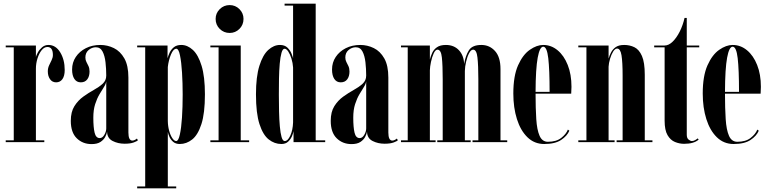

<svg xmlns="http://www.w3.org/2000/svg" viewBox="-20 -770 4162 1040"><path d="M11 0V-10H54.5V-513.5H11V-523.5H174.5V-461.5Q176.5 -470 184.8 -485.5Q193 -501 207.8 -513.8Q222.5 -526.5 242.5 -526.5Q281.5 -526.5 306 -486.8Q330.5 -447 330.5 -391Q330.5 -358.5 318 -341.2Q305.5 -324 284 -324Q263 -324 251 -341Q239 -358 239 -383.5Q239 -401 246 -416Q253 -431 259.8 -444.8Q266.5 -458.5 266.5 -472Q266.5 -515.5 236.5 -515.5Q219.5 -515.5 205.5 -498Q191.5 -480.5 183 -453.5Q174.5 -426.5 174.5 -397.5V-10H220V0Z M476 10.5Q428 10.5 395.8 -21Q363.5 -52.5 363.5 -115.5Q363.5 -164 383 -195Q402.5 -226 431 -246.5Q459.5 -267 488 -282.8Q516.5 -298.5 536 -316.2Q555.5 -334 555.5 -360.5Q555.5 -397 551.5 -432.5Q547.5 -468 535.5 -491Q523.5 -514 499 -514Q478 -514 460.2 -499.2Q442.5 -484.5 442.5 -458.5Q442.5 -445 448.2 -434.2Q454 -423.5 459.5 -411.5Q465 -399.5 465 -382.5Q465 -356.5 452.8 -340.2Q440.5 -324 417.5 -324Q395 -324 382.8 -342.5Q370.5 -361 370.5 -393.5Q370.5 -431.5 390.5 -461.5Q410.5 -491.5 445 -509Q479.5 -526.5 523.5 -526.5Q562 -526.5 596.8 -509.5Q631.5 -492.5 653.5 -453.8Q675.5 -415 675.5 -350V-52.5Q675.5 -8.5 697 -8.5Q703.5 -8.5 710.8 -12.2Q718 -16 721.5 -19.5L727 -10.5Q722.5 -5 704 1.8Q685.5 8.5 655 8.5Q619 8.5 589.8 -6.5Q560.5 -21.5 560 -57Q558 -44 549.8 -28.2Q541.5 -12.5 524 -1Q506.5 10.5 476 10.5ZM520.5 -22Q535 -22 545.2 -39.8Q555.5 -57.5 555.5 -74V-330Q554 -316 543.2 -299Q532.5 -282 519 -259.5Q505.5 -237 495.5 -206Q485.5 -175 485.5 -132.5Q485.5 -80.5 492.5 -51.2Q499.5 -22 520.5 -22Z M723 250V240H766.5V-513.5H723V-523.5H887.5V-454.5Q891 -468 898.8 -484.8Q906.5 -501.5 921.5 -514Q936.5 -526.5 962 -526.5Q995.5 -526.5 1024.8 -499.5Q1054 -472.5 1072 -413.5Q1090 -354.5 1090 -259Q1090 -156.5 1071 -97.8Q1052 -39 1021 -14.5Q990 10 954 10Q932 10 918.8 -1Q905.5 -12 898.5 -27.2Q891.5 -42.5 889 -55V240H934.5V250ZM934.5 -6Q946.5 -6 954.2 -41.2Q962 -76.5 965.8 -133.8Q969.5 -191 969.5 -257.5Q969.5 -319.5 966 -376.5Q962.5 -433.5 955 -469.8Q947.5 -506 935.5 -506Q919 -506 906 -474.8Q893 -443.5 889 -407V-114.5Q889.5 -86.5 896.2 -61.8Q903 -37 913.5 -21.5Q924 -6 934.5 -6Z M1224 -591.5Q1192.5 -591.5 1170.2 -613.5Q1148 -635.5 1148 -667.5Q1148 -698.5 1170.2 -720.5Q1192.5 -742.5 1224 -742.5Q1255 -742.5 1277 -720.5Q1299 -698.5 1299 -667.5Q1299 -635.5 1277 -613.5Q1255 -591.5 1224 -591.5ZM1119.5 0V-10H1164V-513.5H1119.5V-523.5H1284V-10H1329.5V0Z M1504 10Q1467 10 1435.8 -14.5Q1404.5 -39 1385.5 -97.8Q1366.5 -156.5 1366.5 -259Q1366.5 -354.5 1385 -413.5Q1403.5 -472.5 1433.2 -499.5Q1463 -526.5 1496.5 -526.5Q1522.5 -526.5 1537.5 -511.5Q1552.5 -496.5 1559.2 -479Q1566 -461.5 1567.5 -454.5V-739.5H1521.5V-750H1690V-10H1741.5V0H1570V-60Q1568.5 -49.5 1561.8 -33Q1555 -16.5 1541.2 -3.2Q1527.5 10 1504 10ZM1522 -6Q1539 -6 1552.5 -35.5Q1566 -65 1567.5 -107V-404.5Q1566 -429 1558.8 -452.2Q1551.5 -475.5 1541.5 -490.8Q1531.5 -506 1521.5 -506Q1511 -506 1504.8 -483.8Q1498.5 -461.5 1495.2 -424.8Q1492 -388 1491.2 -344.2Q1490.5 -300.5 1490.5 -257.5Q1490.5 -211 1491.5 -166.2Q1492.5 -121.5 1495.8 -85.2Q1499 -49 1505.2 -27.5Q1511.5 -6 1522 -6Z M1884 10.5Q1836 10.5 1803.8 -21Q1771.5 -52.5 1771.5 -115.5Q1771.5 -164 1791 -195Q1810.5 -226 1839 -246.5Q1867.5 -267 1896 -282.8Q1924.5 -298.5 1944 -316.2Q1963.5 -334 1963.5 -360.5Q1963.5 -397 1959.5 -432.5Q1955.5 -468 1943.5 -491Q1931.5 -514 1907 -514Q1886 -514 1868.2 -499.2Q1850.5 -484.5 1850.5 -458.5Q1850.5 -445 1856.2 -434.2Q1862 -423.5 1867.5 -411.5Q1873 -399.5 1873 -382.5Q1873 -356.5 1860.8 -340.2Q1848.5 -324 1825.5 -324Q1803 -324 1790.8 -342.5Q1778.5 -361 1778.5 -393.5Q1778.5 -431.5 1798.5 -461.5Q1818.5 -491.5 1853 -509Q1887.5 -526.5 1931.5 -526.5Q1970 -526.5 2004.8 -509.5Q2039.5 -492.5 2061.5 -453.8Q2083.5 -415 2083.5 -350V-52.5Q2083.5 -8.5 2105 -8.5Q2111.5 -8.5 2118.8 -12.2Q2126 -16 2129.5 -19.5L2135 -10.5Q2130.5 -5 2112 1.8Q2093.5 8.5 2063 8.5Q2027 8.5 1997.8 -6.5Q1968.5 -21.5 1968 -57Q1966 -44 1957.8 -28.2Q1949.5 -12.5 1932 -1Q1914.5 10.5 1884 10.5ZM1928.5 -22Q1943 -22 1953.2 -39.8Q1963.5 -57.5 1963.5 -74V-330Q1962 -316 1951.2 -299Q1940.5 -282 1927 -259.5Q1913.5 -237 1903.5 -206Q1893.5 -175 1893.5 -132.5Q1893.5 -80.5 1900.5 -51.2Q1907.5 -22 1928.5 -22Z M2152 0V-10H2188.5V-513.5H2152V-523.5H2308.5V-448Q2313 -465.5 2321.2 -483.8Q2329.5 -502 2347 -514.2Q2364.5 -526.5 2395.5 -526.5Q2439 -526.5 2465.8 -498Q2492.5 -469.5 2494 -423.5Q2501.5 -468.5 2519.8 -497.5Q2538 -526.5 2587.5 -526.5Q2631.5 -526.5 2661.2 -493.8Q2691 -461 2691 -396V-10H2727.5V0H2539.5V-10H2571V-340Q2571 -416 2566.2 -458.5Q2561.5 -501 2543 -501Q2531 -501 2521 -482Q2511 -463 2504.8 -436.2Q2498.5 -409.5 2498 -385.5V-10H2529.5V0H2348.5V-10H2378V-340Q2378 -416 2373.5 -458.5Q2369 -501 2349.5 -501Q2338.5 -501 2329.2 -481Q2320 -461 2314.5 -434.8Q2309 -408.5 2308.5 -389.5V-10H2339.5V0Z M2928 10Q2874.5 10 2837 -26.5Q2799.5 -63 2780 -125Q2760.5 -187 2760.5 -263.5Q2760.5 -358.5 2786.2 -416.2Q2812 -474 2849.8 -500.2Q2887.5 -526.5 2922.5 -526.5Q2965.5 -526.5 3000.2 -497.8Q3035 -469 3055.2 -418Q3075.5 -367 3075.5 -299.5Q3075.5 -280.5 3074 -262.5H2881Q2881 -183.5 2884.8 -125Q2888.5 -66.5 2902.8 -34.2Q2917 -2 2948 -2Q2993 -2 3019.8 -22.8Q3046.5 -43.5 3056 -68L3064 -62Q3052 -33.5 3019.2 -11.8Q2986.5 10 2928 10ZM2922.5 -517Q2903.5 -517 2892.5 -457.5Q2881.5 -398 2881 -272.5H2957Q2957 -393 2949.8 -455Q2942.5 -517 2922.5 -517Z M3112.5 0V-10H3156.5V-513.5H3112.5V-523.5H3276.5V-452.5Q3281 -469 3289.8 -486Q3298.5 -503 3315.2 -514.8Q3332 -526.5 3361 -526.5Q3391.5 -526.5 3416.8 -514Q3442 -501.5 3457.2 -466.8Q3472.5 -432 3472.5 -365V-10H3514V0H3320V-10H3352.5V-359Q3352.5 -434 3346.5 -470.5Q3340.5 -507 3322.5 -507Q3311.5 -507 3301.2 -490.5Q3291 -474 3284.2 -451Q3277.5 -428 3276.5 -408.5V-10H3309V0Z M3685.5 9Q3660.5 9 3636 -1Q3611.5 -11 3595.8 -38Q3580 -65 3580 -116.5V-513.5H3523.5V-523.5H3580Q3602 -523.5 3623.2 -544Q3644.5 -564.5 3661.8 -598.8Q3679 -633 3688 -673H3700V-523.5H3767.5V-513.5H3700V-40.5Q3700 -21.5 3710 -13.8Q3720 -6 3728 -6Q3737 -6 3746.2 -11.5Q3755.5 -17 3759 -20.5L3764.5 -14Q3739 9 3685.5 9Z M3954 10Q3900.5 10 3863 -26.5Q3825.5 -63 3806 -125Q3786.5 -187 3786.5 -263.5Q3786.5 -358.5 3812.2 -416.2Q3838 -474 3875.8 -500.2Q3913.5 -526.5 3948.5 -526.5Q3991.5 -526.5 4026.2 -497.8Q4061 -469 4081.2 -418Q4101.5 -367 4101.5 -299.5Q4101.5 -280.5 4100 -262.5H3907Q3907 -183.5 3910.8 -125Q3914.5 -66.5 3928.8 -34.2Q3943 -2 3974 -2Q4019 -2 4045.8 -22.8Q4072.5 -43.5 4082 -68L4090 -62Q4078 -33.5 4045.2 -11.8Q4012.5 10 3954 10ZM3948.5 -517Q3929.5 -517 3918.5 -457.5Q3907.5 -398 3907 -272.5H3983Q3983 -393 3975.8 -455Q3968.5 -517 3948.5 -517Z"/></svg>

Font: Imbue 100pt
Style: Bold
Weight: 700
Designer: Tyler Finck
Foundry: Etcetera Type Company
Version: Version 1.102; ttfautohint (v1.8.3)